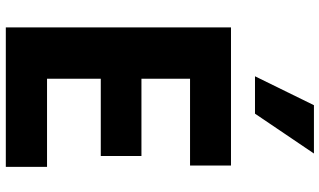

<svg xmlns="http://www.w3.org/2000/svg" viewBox="-248 -861 1143 687"><g transform="rotate(90 323.5 -517.5)"><path d="M78.1 33.2V-772.5H572.3V-626H261.7V-452.1H538.1V-306.6H261.7V-114.3H577.1V33.2ZM252.9 -858.4 356.4 -1069.3H529.3L386.7 -858.4Z"/></g></svg>

Font: GenEi M Gothic v2 Heavy
Style: Regular
Weight: 800
Version: Version 2.0